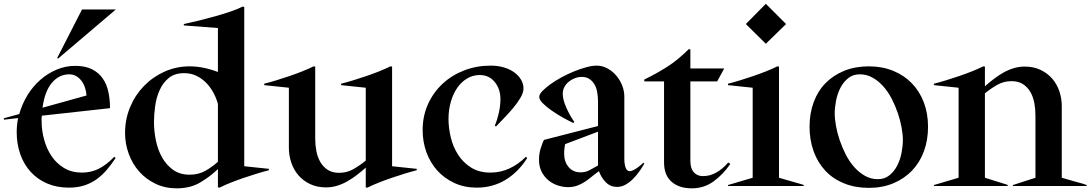

<svg xmlns="http://www.w3.org/2000/svg" viewBox="-45 -989 5799 1021"><path d="M391.2 -938.8H571.2L263.8 -677.5L258.8 -680ZM321.2 8.8Q257.5 8.8 206.2 -13.1Q155 -35 118.8 -74.4Q82.5 -113.8 63.1 -168.1Q43.8 -222.5 43.8 -286.2Q43.8 -323.8 51.2 -361.2L-23.8 -352.5L-25 -360L57.5 -382.5Q72.5 -436.2 101.2 -483.1Q130 -530 169.4 -564.4Q208.8 -598.8 256.2 -618.8Q303.8 -638.8 355 -638.8Q408.8 -638.8 444.4 -620.6Q480 -602.5 501.2 -571.9Q522.5 -541.2 531.2 -500.6Q540 -460 540 -413.8L177.5 -373.8Q176.2 -367.5 176.2 -360.6Q176.2 -353.8 176.2 -346.2Q176.2 -296.2 189.4 -247.5Q202.5 -198.8 228.8 -159.4Q255 -120 295.6 -95.6Q336.2 -71.2 391.2 -71.2Q440 -71.2 480.6 -91.9Q521.2 -112.5 562.5 -155L570 -148.8Q547.5 -115 523.1 -86.2Q498.8 -57.5 469.4 -36.2Q440 -15 403.8 -3.1Q367.5 8.8 321.2 8.8ZM415 -481.2Q413.8 -502.5 406.9 -523.1Q400 -543.8 388.1 -559.4Q376.2 -575 360 -584.4Q343.8 -593.8 323.8 -593.8Q268.8 -593.8 230.6 -548.1Q192.5 -502.5 181.2 -416.2Z M1113.8 7.5V-90Q1072.5 -50 1020 -18.8Q967.5 12.5 893.8 12.5Q832.5 12.5 781.9 -11.9Q731.2 -36.2 695.6 -76.2Q660 -116.2 640 -170Q620 -223.8 620 -281.2Q620 -355 646.9 -419.4Q673.8 -483.8 720.6 -531.9Q767.5 -580 830 -608.1Q892.5 -636.2 963.8 -636.2Q1001.2 -636.2 1040 -628.1Q1078.8 -620 1113.8 -606.2V-840L932.5 -853.8V-861.2Q968.8 -868.8 1011.9 -879.4Q1055 -890 1097.5 -901.9Q1140 -913.8 1178.8 -926.9Q1217.5 -940 1245 -953.8L1253.8 -952.5V-105L1385 -91.2V-83.8Q1355 -76.2 1320.6 -65.6Q1286.2 -55 1251.2 -43.1Q1216.2 -31.2 1183.1 -18.1Q1150 -5 1122.5 8.8ZM773.8 -338.8Q773.8 -292.5 783.8 -243.1Q793.8 -193.8 816.2 -153.1Q838.8 -112.5 875 -86.2Q911.2 -60 963.8 -60Q1011.2 -60 1048.1 -81.2Q1085 -102.5 1113.8 -128.8V-436.2Q1105 -468.8 1088.8 -498.1Q1072.5 -527.5 1050 -550Q1027.5 -572.5 998.8 -586.2Q970 -600 933.8 -600Q883.8 -600 852.5 -574.4Q821.2 -548.8 803.8 -509.4Q786.2 -470 780 -424.4Q773.8 -378.8 773.8 -338.8Z M1688.8 7.5Q1641.2 7.5 1604.4 -10Q1567.5 -27.5 1542.5 -56.2Q1517.5 -85 1504.4 -123.1Q1491.2 -161.2 1491.2 -202.5V-522.5L1360 -536.2V-543.8Q1390 -551.2 1424.4 -561.9Q1458.8 -572.5 1493.8 -584.4Q1528.8 -596.2 1561.9 -609.4Q1595 -622.5 1622.5 -636.2L1631.2 -635V-251.2Q1631.2 -217.5 1637.5 -185Q1643.8 -152.5 1658.8 -126.9Q1673.8 -101.2 1698.1 -85.6Q1722.5 -70 1758.8 -70Q1800 -70 1835 -90Q1870 -110 1900 -135V-522.5L1768.8 -536.2V-543.8Q1798.8 -551.2 1833.1 -561.9Q1867.5 -572.5 1902.5 -584.4Q1937.5 -596.2 1970.6 -609.4Q2003.8 -622.5 2031.2 -636.2L2040 -635V-105L2171.2 -91.2V-83.8Q2141.2 -76.2 2106.9 -65.6Q2072.5 -55 2037.5 -43.1Q2002.5 -31.2 1969.4 -18.1Q1936.2 -5 1908.8 8.8L1900 7.5V-97.5Q1877.5 -77.5 1853.1 -58.8Q1828.8 -40 1802.5 -25Q1776.2 -10 1747.5 -1.2Q1718.8 7.5 1688.8 7.5Z M2490 8.8Q2425 8.8 2371.9 -15.6Q2318.8 -40 2281.2 -81.2Q2243.8 -122.5 2223.1 -178.1Q2202.5 -233.8 2202.5 -297.5Q2202.5 -372.5 2231.2 -435.6Q2260 -498.8 2309.4 -544.4Q2358.8 -590 2424.4 -615Q2490 -640 2563.8 -640Q2603.8 -640 2636.2 -630Q2668.8 -620 2691.2 -603.1Q2713.8 -586.2 2726.2 -564.4Q2738.8 -542.5 2738.8 -518.8Q2738.8 -496.2 2722.5 -468.8Q2706.2 -441.2 2683.1 -413.8Q2660 -386.2 2635 -360.6Q2610 -335 2592.5 -316.2L2586.2 -321.2Q2598.8 -350 2607.5 -388.1Q2616.2 -426.2 2616.2 -462.5Q2616.2 -515 2586.2 -552.5Q2556.2 -590 2506.2 -590Q2470 -590 2439.4 -571.9Q2408.8 -553.8 2386.9 -522.5Q2365 -491.2 2352.5 -448.1Q2340 -405 2340 -356.2Q2340 -310 2351.9 -259.4Q2363.8 -208.8 2390.6 -166.9Q2417.5 -125 2460 -98.1Q2502.5 -71.2 2562.5 -71.2Q2616.2 -71.2 2663.8 -93.1Q2711.2 -115 2751.2 -155L2758.8 -148.8Q2711.2 -73.8 2643.1 -32.5Q2575 8.8 2490 8.8Z M2976.2 6.2Q2950 6.2 2922.5 -2.5Q2895 -11.2 2872.5 -29.4Q2850 -47.5 2835.6 -75Q2821.2 -102.5 2821.2 -140Q2821.2 -161.2 2825 -180Q2828.8 -198.8 2835 -213.8Q2840 -230 2847.5 -245L3135 -318.8V-448.8Q3135 -475 3130.6 -499.4Q3126.2 -523.8 3115.6 -541.2Q3105 -558.8 3088.8 -569.4Q3072.5 -580 3048.8 -580Q3030 -580 3011.9 -573.1Q2993.8 -566.2 2979.4 -554.4Q2965 -542.5 2956.2 -526.2Q2947.5 -510 2947.5 -490Q2947.5 -458.8 2966.9 -415.6Q2986.2 -372.5 3008.8 -341.2L3003.8 -335Q2977.5 -347.5 2946.2 -365Q2915 -382.5 2887.5 -401.9Q2860 -421.2 2841.2 -440Q2822.5 -458.8 2822.5 -473.8Q2822.5 -487.5 2838.8 -504.4Q2855 -521.2 2880.6 -540Q2906.2 -558.8 2939.4 -576.9Q2972.5 -595 3006.2 -608.8Q3040 -622.5 3071.9 -631.2Q3103.8 -640 3127.5 -640Q3157.5 -640 3184.4 -625.6Q3211.2 -611.2 3231.2 -588.1Q3251.2 -565 3263.1 -535.6Q3275 -506.2 3275 -475V-145Q3275 -116.2 3281.9 -97.5Q3288.8 -78.8 3303.8 -78.8Q3311.2 -78.8 3321.9 -83.8Q3332.5 -88.8 3342.5 -95.6Q3352.5 -102.5 3361.9 -110.6Q3371.2 -118.8 3376.2 -123.8L3381.2 -118.8Q3370 -98.8 3354.4 -76.9Q3338.8 -55 3320.6 -36.9Q3302.5 -18.8 3281.2 -6.9Q3260 5 3236.2 5Q3201.2 5 3176.9 -19.4Q3152.5 -43.8 3140 -78.8Q3118.8 -63.8 3100 -48.1Q3081.2 -32.5 3062.5 -20.6Q3043.8 -8.8 3022.5 -1.2Q3001.2 6.2 2976.2 6.2ZM2955 -172.5Q2955 -128.8 2978.8 -100.6Q3002.5 -72.5 3042.5 -72.5Q3068.8 -72.5 3089.4 -83.8Q3110 -95 3135 -108.8V-288.8L2960 -222.5Q2958.8 -215 2957.5 -206.2Q2956.2 -198.8 2955.6 -190Q2955 -181.2 2955 -172.5Z M3633.8 12.5Q3566.2 12.5 3526.2 -22.5Q3486.2 -57.5 3486.2 -125V-556.2H3381.2V-566.2Q3446.2 -597.5 3503.8 -634.4Q3561.2 -671.2 3617.5 -727.5L3626.2 -726.2V-625H3806.2L3768.8 -556.2H3626.2V-132.5Q3626.2 -93.8 3644.4 -73.1Q3662.5 -52.5 3692.5 -52.5Q3731.2 -52.5 3765 -71.9Q3798.8 -91.2 3827.5 -125L3838.8 -117.5Q3802.5 -63.8 3751.2 -25.6Q3700 12.5 3633.8 12.5Z M4027.5 -968.8 4135 -861.2 4027.5 -756.2 3921.2 -861.2ZM3826.2 -5 3957.5 -43.8V-522.5L3826.2 -536.2V-543.8Q3856.2 -551.2 3890.6 -561.9Q3925 -572.5 3960 -584.4Q3995 -596.2 4028.1 -609.4Q4061.2 -622.5 4088.8 -636.2L4097.5 -635V-43.8Q4133.8 -33.8 4162.5 -25Q4187.5 -17.5 4208.1 -11.9Q4228.8 -6.2 4228.8 -5V0H3826.2Z M4575 10Q4502.5 10 4443.8 -13.8Q4385 -37.5 4344.4 -80.6Q4303.8 -123.8 4281.9 -183.8Q4260 -243.8 4260 -315Q4260 -386.2 4281.9 -445.6Q4303.8 -505 4345 -546.9Q4386.2 -588.8 4444.4 -612.5Q4502.5 -636.2 4575 -636.2Q4646.2 -636.2 4704.4 -612.5Q4762.5 -588.8 4803.8 -546.2Q4845 -503.8 4867.5 -445Q4890 -386.2 4890 -315Q4890 -243.8 4868.1 -184.4Q4846.2 -125 4805 -81.9Q4763.8 -38.8 4705.6 -14.4Q4647.5 10 4575 10ZM4393.8 -386.2Q4393.8 -356.2 4400.6 -318.8Q4407.5 -281.2 4420.6 -242.5Q4433.8 -203.8 4453.1 -166.2Q4472.5 -128.8 4498.1 -100Q4523.8 -71.2 4555 -53.8Q4586.2 -36.2 4622.5 -36.2Q4660 -36.2 4685.6 -57.5Q4711.2 -78.8 4726.9 -110Q4742.5 -141.2 4749.4 -177.5Q4756.2 -213.8 4756.2 -243.8Q4756.2 -273.8 4749.4 -311.2Q4742.5 -348.8 4729.4 -387.5Q4716.2 -426.2 4696.9 -463.8Q4677.5 -501.2 4651.9 -530Q4626.2 -558.8 4595 -576.2Q4563.8 -593.8 4527.5 -593.8Q4490 -593.8 4464.4 -572.5Q4438.8 -551.2 4423.1 -520Q4407.5 -488.8 4400.6 -452.5Q4393.8 -416.2 4393.8 -386.2Z M5341.2 -5 5461.2 -43.8V-376.2Q5461.2 -410 5455 -442.5Q5448.8 -475 5433.8 -500.6Q5418.8 -526.2 5394.4 -541.9Q5370 -557.5 5333.8 -557.5Q5292.5 -557.5 5257.5 -537.5Q5222.5 -517.5 5192.5 -492.5V-43.8Q5226.2 -33.8 5252.5 -25Q5275 -17.5 5294.4 -11.9Q5313.8 -6.2 5313.8 -5V0H4921.2V-5L5052.5 -43.8V-522.5L4921.2 -536.2V-543.8Q4951.2 -551.2 4985.6 -561.9Q5020 -572.5 5055 -584.4Q5090 -596.2 5123.1 -609.4Q5156.2 -622.5 5183.8 -636.2L5192.5 -635V-530Q5215 -550 5239.4 -568.8Q5263.8 -587.5 5290 -602.5Q5316.2 -617.5 5345 -626.2Q5373.8 -635 5403.8 -635Q5451.2 -635 5488.1 -617.5Q5525 -600 5550 -571.2Q5575 -542.5 5588.1 -504.4Q5601.2 -466.2 5601.2 -425V-43.8Q5637.5 -33.8 5666.2 -25Q5691.2 -18.8 5711.9 -12.5Q5732.5 -6.2 5733.8 -5V0H5341.2Z"/></svg>

Font: Equateur
Style: Regular
Weight: 400
Designer: Ange Degheest & Eugénie Bidaut
Foundry: Velvetyne Type Foundry
Version: Version 1.000;FEAKit 1.0